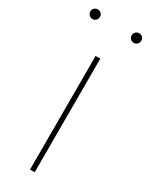

<svg xmlns="http://www.w3.org/2000/svg" viewBox="-208 -754 622 794"><g transform="rotate(30 103.5 -357.0)"><path d="M93.3 0V-542.5H115.7V0ZM202.6 -668Q193.4 -668 186.5 -674.8Q179.7 -681.6 179.7 -691.4Q179.7 -700.7 186.5 -707.3Q193.4 -713.9 202.6 -713.9Q212.4 -713.9 219 -707.3Q225.6 -700.7 225.6 -691.4Q225.6 -681.6 219 -674.8Q212.4 -668 202.6 -668ZM5.4 -668Q-3.9 -668 -10.7 -674.8Q-17.6 -681.6 -17.6 -691.4Q-17.6 -700.7 -10.7 -707.3Q-3.9 -713.9 5.4 -713.9Q15.1 -713.9 21.7 -707.3Q28.3 -700.7 28.3 -691.4Q28.3 -681.6 21.7 -674.8Q15.1 -668 5.4 -668Z"/></g></svg>

Font: Inter 16pt Thin
Style: Regular
Weight: 250
Version: Version 4.001;git-66647c0bb